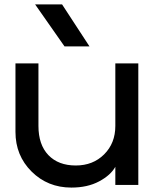

<svg xmlns="http://www.w3.org/2000/svg" viewBox="-20 -837 696 869"><path d="M272 -627 139 -817H261L385 -627ZM606 0H502V-82Q481 -44 428.5 -16Q376 12 303 12Q196 12 123 -60.5Q50 -133 50 -240V-550H154V-267Q154 -182 199 -135Q244 -88 323 -88Q401 -88 451.5 -138.5Q502 -189 502 -267V-550H606Z"/></svg>

Font: Edgecutting Lite Sharp
Style: Medium
Weight: 500
Designer: RandomMaerks (Nguyen Gia Bao)
Version: Version 1.0